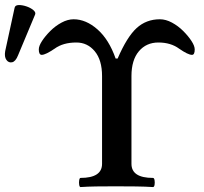

<svg xmlns="http://www.w3.org/2000/svg" viewBox="-20 -754 826 777"><path d="M306 3Q302 3 300.5 -6Q299 -15 300.5 -24.5Q302 -34 306 -34Q393 -34 393 -91V-446Q393 -511 363.5 -546.5Q334 -582 289 -582Q235 -582 201 -557Q164 -532 149 -532Q137 -532 137 -554Q137 -568 150 -588Q163 -608 183.5 -628.5Q204 -649 229 -662.5Q254 -676 278 -676Q328 -676 374.5 -635Q421 -594 448 -517H456Q494 -605 533 -640.5Q572 -676 627 -676Q651 -676 676 -662.5Q701 -649 721.5 -628.5Q742 -608 755 -588Q768 -568 768 -554Q768 -532 757 -532Q741 -532 705 -557Q671 -582 621 -582Q572 -582 542 -546.5Q512 -511 512 -446V-91Q512 -34 599 -34Q604 -34 605.5 -24.5Q607 -15 605.5 -6Q604 3 599 3Q567 1 531 0.5Q495 0 447 0Q402 0 369 0.5Q336 1 306 3ZM53 -530Q43 -505 29 -502Q15 -499 6 -511.5Q-3 -524 1 -547L39 -722Q41 -733 55 -733.5Q69 -734 86 -728.5Q103 -723 114.5 -713.5Q126 -704 122 -695Z"/></svg>

Font: Junicode
Style: Bold
Weight: 700
Designer: Peter S. Baker
Version: Version 2.100; ttfautohint (v1.8.4)